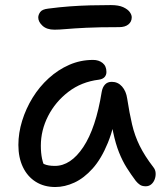

<svg xmlns="http://www.w3.org/2000/svg" viewBox="-20 -741 662 771"><path d="M202.2 10Q157 10 123.6 -11Q90.2 -32 72 -70.1Q53.8 -108.2 53.8 -159Q53.8 -207 68.9 -255.9Q84 -304.8 111 -348.7Q138 -392.6 175.6 -426.8Q213.2 -461 258.2 -480.7Q303.2 -500.4 353.8 -500.4Q376.6 -500.4 392 -488.1Q407.4 -475.8 407.4 -452Q407.4 -439.8 399.9 -431.5Q392.4 -423.2 377 -421Q307 -412.4 254.6 -372.2Q202.2 -332 173.1 -274.9Q144 -217.8 144 -155.8Q144 -127.4 148.8 -103.9Q153.6 -80.4 170.6 -43.4L119 -111.8Q141.6 -89.2 157.4 -82Q173.2 -74.8 200.4 -74.8Q264.2 -74.8 314.6 -150.7Q365 -226.6 388.4 -372Q391.6 -390.8 401.7 -401.6Q411.8 -412.4 428.8 -412.4Q453.4 -412.4 470 -393.7Q486.6 -375 490.8 -344.8Q499.6 -287.4 510.3 -241.6Q521 -195.8 541.1 -155.2Q561.2 -114.6 595.4 -70.2Q604 -59.8 604.9 -46.7Q605.8 -33.6 601.3 -21.2Q596.8 -8.8 587.5 -0.9Q578.2 7 565.2 7Q551 7 542.2 1.2Q533.4 -4.6 525.4 -14.4Q505.8 -40.6 488.8 -67.5Q471.8 -94.4 458 -128.9Q444.2 -163.4 434.3 -210.6Q424.4 -257.8 419.8 -323.4L452.6 -323.8Q439.4 -231.8 413.2 -167.6Q387 -103.4 352.2 -64.5Q317.4 -25.6 278.7 -7.8Q240 10 202.2 10ZM198.8 -621.8Q167.8 -621.8 150.7 -637.6Q133.6 -653.4 133.6 -670.8Q133.6 -681.2 141.3 -692.4Q149 -703.6 173.4 -706.4Q219 -712.4 260.1 -715.4Q301.2 -718.4 341.9 -719.5Q382.6 -720.6 425.4 -720.6Q456.6 -720.6 474.9 -712.1Q493.2 -703.6 501.1 -692.5Q509 -681.4 509 -671.6Q509 -653.8 495.6 -642.9Q482.2 -632 458.4 -632Q376.4 -632 326.2 -629.5Q276 -627 246.6 -624.4Q217.2 -621.8 198.8 -621.8Z"/></svg>

Font: Shantell Sans Light
Style: Regular
Weight: 300
Designer: Stephen Nixon, Anya Danilova, Shantell Martin
Foundry: Arrow Type
Version: Version 1.011;[c5ecc13dd]